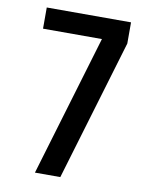

<svg xmlns="http://www.w3.org/2000/svg" viewBox="-83 -796 666 857"><g transform="rotate(10 250.0 -367.5)"><path d="M135 0 326 -639H59V-735H441V-639L250 0Z"/></g></svg>

Font: Iosevka
Style: Bold
Weight: 700
Monospace: yes
Designer: Belleve Invis
Foundry: Belleve Invis
Version: Version 32.5.0; ttfautohint (v1.8.4)